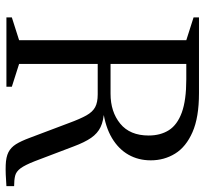

<svg xmlns="http://www.w3.org/2000/svg" viewBox="-42 -672 718 673"><g transform="rotate(90 316.5 -336.0)"><path d="M309 -365Q372.5 -365 414 -399Q455.5 -433 455.5 -498.5Q455.5 -540 436.8 -569.5Q418 -599 374.8 -614.8Q331.5 -630.5 258.5 -630.5H133.5L135 -675H307Q392 -675 443.8 -652.2Q495.5 -629.5 519 -591.2Q542.5 -553 542.5 -506Q542.5 -462.5 522.8 -427.8Q503 -393 464.5 -370Q426 -347 369.5 -339V-342.5Q404 -340.5 426 -330Q448 -319.5 463.8 -296.8Q479.5 -274 494 -235L545.5 -99.5Q559 -65 570.5 -49.5Q582 -34 596.8 -30.5Q611.5 -27 633 -27V0Q587.5 3.5 559.2 2.5Q531 1.5 514.2 -7Q497.5 -15.5 486.2 -33.2Q475 -51 463.5 -82L412 -218.5Q397.5 -258 385.2 -280Q373 -302 356.2 -311Q339.5 -320 311.5 -320H135L133.5 -365ZM204.5 -675V-44.5L284.5 -19V0H41.5V-19L121.5 -44.5V-630.5L41.5 -656V-675Z"/></g></svg>

Font: Newsreader 24pt
Style: Regular
Weight: 400
Designer: Hugues Gentile
Foundry: Production Type
Version: Version 1.003